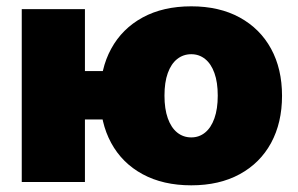

<svg xmlns="http://www.w3.org/2000/svg" viewBox="-20 -564 922 595"><path d="M47.4 0V-535.6H243.2V0ZM185.5 -193.8V-343.8H338.9V-193.8ZM572.8 10.3Q485.4 10.3 421.9 -24.2Q358.4 -58.6 324.5 -121.1Q290.5 -183.6 290.5 -267.1Q290.5 -350.6 324.5 -412.8Q358.4 -475.1 421.9 -509.8Q485.4 -544.4 572.8 -544.4Q659.7 -544.4 722.9 -509.8Q786.1 -475.1 820.1 -412.8Q854 -350.6 854 -267.1Q854 -183.6 820.1 -121.1Q786.1 -58.6 722.9 -24.2Q659.7 10.3 572.8 10.3ZM572.8 -138.2Q597.2 -138.2 615.7 -153.3Q634.3 -168.5 644.5 -197.5Q654.8 -226.6 654.8 -267.6Q654.8 -309.1 644.5 -337.6Q634.3 -366.2 615.7 -381.1Q597.2 -396 572.8 -396Q547.9 -396 529.1 -381.1Q510.3 -366.2 500 -337.6Q489.7 -309.1 489.7 -267.6Q489.7 -226.6 500 -197.5Q510.3 -168.5 529.1 -153.3Q547.9 -138.2 572.8 -138.2Z"/></svg>

Font: Inter 20pt Black
Style: Regular
Weight: 900
Version: Version 4.001;git-66647c0bb